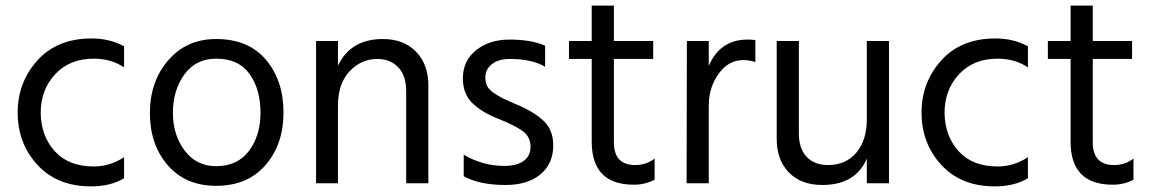

<svg xmlns="http://www.w3.org/2000/svg" viewBox="-20 -653 4100 684"><path d="M422 -18Q374 11 304 11Q184 11 113.5 -65.5Q43 -142 43 -252Q43 -360 113.5 -438Q184 -516 306 -516Q371 -516 422 -488V-413Q376 -444 314 -444Q228 -444 176.5 -388.5Q125 -333 125 -251Q126 -169 175 -114.5Q224 -60 314 -60Q372 -60 422 -93Z M990 -252Q990 -139 926 -65Q862 9 750 9Q641 9 577.5 -64.5Q514 -138 514 -250Q514 -363 579.5 -438.5Q645 -514 750 -514Q865 -514 927.5 -440Q990 -366 990 -252ZM596 -251Q596 -172 638 -116.5Q680 -61 750 -61Q826 -61 867 -115.5Q908 -170 908 -251Q908 -335 869 -389.5Q830 -444 750 -444Q678 -444 637 -388Q596 -332 596 -251Z M1506 0H1427V-328Q1427 -384 1398.5 -413.5Q1370 -443 1324 -443Q1267 -443 1225.5 -399Q1184 -355 1184 -277V0H1106V-507H1184V-419Q1229 -514 1344 -514Q1418 -514 1462 -469Q1506 -424 1506 -349Z M1951 -135Q1951 -70 1905.5 -32Q1860 6 1781 6Q1689 6 1632 -25V-102Q1699 -62 1776 -62Q1822 -62 1846 -80Q1870 -98 1870 -129Q1870 -165 1843.5 -185Q1817 -205 1755 -230Q1698 -252 1663.5 -285Q1629 -318 1629 -374Q1629 -437 1676.5 -474.5Q1724 -512 1795 -512Q1874 -512 1922 -490V-415Q1876 -443 1796 -443Q1756 -443 1732.5 -424.5Q1709 -406 1709 -377Q1709 -359 1716 -345.5Q1723 -332 1743.5 -319Q1764 -306 1773.5 -301.5Q1783 -297 1815 -283Q1879 -257 1915 -224Q1951 -191 1951 -135Z M2312 -13Q2279 5 2238 5Q2088 5 2088 -148V-443H2007V-507H2088V-633H2167V-507H2307V-443H2167V-146Q2167 -65 2243 -65Q2282 -65 2312 -88Z M2505 0H2426L2427 -507H2505V-418Q2545 -512 2643 -512Q2661 -512 2671 -510V-432Q2650 -439 2628 -439Q2575 -439 2540 -390Q2505 -341 2505 -277Z M3147 0H3068V-88Q3028 6 2909 6Q2834 6 2790.5 -38.5Q2747 -83 2747 -158V-507H2826V-178Q2826 -123 2854 -94Q2882 -65 2930 -65Q2993 -65 3030.5 -109Q3068 -153 3068 -228V-507H3147Z M3642 -18Q3594 11 3524 11Q3404 11 3333.5 -65.5Q3263 -142 3263 -252Q3263 -360 3333.5 -438Q3404 -516 3526 -516Q3591 -516 3642 -488V-413Q3596 -444 3534 -444Q3448 -444 3396.5 -388.5Q3345 -333 3345 -251Q3346 -169 3395 -114.5Q3444 -60 3534 -60Q3592 -60 3642 -93Z M4018 -13Q3985 5 3944 5Q3794 5 3794 -148V-443H3713V-507H3794V-633H3873V-507H4013V-443H3873V-146Q3873 -65 3949 -65Q3988 -65 4018 -88Z"/></svg>

Font: Hind Guntur
Style: Regular
Weight: 400
Designer: Manushi Parikh, Hitesh Malaviya
Foundry: Indian Type Foundry
Version: Version 1.002;PS 1.0;hotconv 1.0.86;makeotf.lib2.5.63406; tt